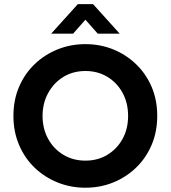

<svg xmlns="http://www.w3.org/2000/svg" viewBox="-20 -879 812 914"><path d="M386.7 14.6Q316.4 14.6 254.4 -10.3Q192.4 -35.2 145 -80.6Q97.7 -126 70.8 -189Q43.9 -252 43.9 -327.1Q43.9 -403.3 70.8 -465.8Q97.7 -528.3 145 -573.7Q192.4 -619.1 254.4 -644Q316.4 -668.9 386.7 -668.9Q457 -668.9 518.6 -644Q580.1 -619.1 627.4 -573.7Q674.8 -528.3 701.7 -465.8Q728.5 -403.3 728.5 -327.1Q728.5 -252 701.7 -189Q674.8 -126 627.4 -80.6Q580.1 -35.2 518.6 -10.3Q457 14.6 386.7 14.6ZM386.7 -114.3Q445.3 -114.3 491.2 -142.1Q537.1 -169.9 563.5 -217.8Q589.8 -265.6 589.8 -327.1Q589.8 -388.7 563.5 -437Q537.1 -485.4 491.2 -513.2Q445.3 -541 386.7 -541Q328.1 -541 282.2 -513.2Q236.3 -485.4 209.5 -436.5Q182.6 -387.7 182.6 -327.1Q182.6 -266.6 209 -218.3Q235.4 -169.9 281.7 -142.1Q328.1 -114.3 386.7 -114.3ZM223.6 -718.8 350.6 -859.4H422.9L549.8 -718.8H445.3L386.7 -785.2L328.1 -718.8Z"/></svg>

Font: Sen
Style: Bold
Weight: 700
Designer: Kosal Sen, Philatype
Foundry: Philatype
Version: Version 2.000;gftools[0.9.31]